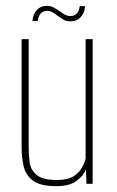

<svg xmlns="http://www.w3.org/2000/svg" viewBox="-20 -629 401 657"><path d="M173 8Q117 8 92 -11.5Q67 -31 60.5 -61.5Q54 -92 54 -123V-495H78V-132Q78 -104 81 -76.5Q84 -49 104.5 -31Q125 -13 175 -13Q211 -13 231 -25.5Q251 -38 260.5 -55.5Q270 -73 273 -87V-495H297V0H276L274 -49Q266 -28 242 -10Q218 8 173 8ZM221 -556Q209 -556 201.5 -559.5Q194 -563 180 -573Q173 -578 163 -585Q153 -592 141 -592Q129 -592 120.5 -584Q112 -576 109 -557H91Q93 -580 106 -594.5Q119 -609 141 -609Q153 -609 163.5 -603.5Q174 -598 185 -590Q195 -583 203 -578.5Q211 -574 221 -574Q233 -574 241.5 -581.5Q250 -589 253 -608H271Q270 -593 263.5 -581Q257 -569 246.5 -562.5Q236 -556 221 -556Z"/></svg>

Font: Alumni Sans Thin Thin
Style: Regular
Weight: 250
Version: Version 1.018